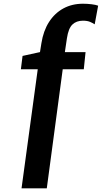

<svg xmlns="http://www.w3.org/2000/svg" viewBox="-20 -837 562 1030"><path d="M95.5 173.5 182.5 -465.5H92L101 -537L194.5 -557.5L202 -604.5Q212.5 -671.5 243 -719Q273.5 -766.5 320 -791.8Q366.5 -817 425 -817Q449 -817 471.2 -814.2Q493.5 -811.5 506.5 -806.5L488 -706.5Q478.5 -713 463.5 -719.5Q448.5 -726 425 -726Q390 -726 368.5 -705.5Q347 -685 339 -631.5L328 -557.5H439L429.5 -465.5H316.5L231 173.5Z"/></svg>

Font: Merriweather Sans SemiBold
Style: Italic
Weight: 600
Italic angle: -7.5°
Designer: Eben Sorkin
Foundry: Eben Sorkin
Version: Version 2.001